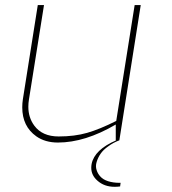

<svg xmlns="http://www.w3.org/2000/svg" viewBox="-20 -552 677 754"><path d="M430.2 181.6Q389.2 181.6 362.3 157.2Q338.4 136.2 338.4 106.9Q338.4 99.6 339.8 91.8Q351.1 35.6 436.5 -1H434.6V-63Q314 7.8 207.5 7.8Q157.2 7.8 122.6 -16.6Q67.4 -55.7 67.4 -130.4Q67.4 -146 69.8 -162.1L128.4 -532.2H152.8L93.8 -162.1Q91.3 -147 91.3 -132.8Q91.3 -90.3 114.7 -58.6Q146 -16.1 210.4 -16.1Q272.9 -16.1 322.3 -30.3Q371.6 -44.4 436.5 -77.1L508.8 -532.2H532.7L448.7 -1Q424.3 8.3 405.3 22.5Q385.7 36.1 375 51.8Q364.3 67.4 359.4 84.5Q356.9 92.3 356.9 100.6Q356.9 108.4 359.4 115.7Q363.8 130.4 374.5 141.6Q384.8 153.3 404.8 159.7Q424.8 166 450.2 166H453.6L451.7 180.2Q440.4 181.6 430.2 181.6Z"/></svg>

Font: Squarion Thin
Style: Italic
Weight: 100
Designer: Natanael Gama
Version: Version 1.00;September 12, 2019;FontCreator 11.5.0.2425 64-b